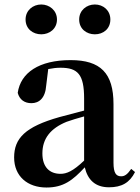

<svg xmlns="http://www.w3.org/2000/svg" viewBox="-20 -820 625 856"><path d="M164 -667C200 -667 234 -691 234 -733C234 -774 200 -800 164 -800C127 -800 94 -774 94 -733C94 -691 127 -667 164 -667ZM403 -667C440 -667 472 -691 472 -733C472 -774 440 -800 403 -800C366 -800 333 -774 333 -733C333 -691 366 -667 403 -667ZM466 15C522 15 558 -5 582 -53L565 -67C547 -41 535 -34 520 -34C498 -34 486 -48 486 -95V-356C486 -494 428 -552 295 -552C154 -552 72 -496 59 -406C67 -376 89 -360 120 -360C154 -360 182 -382 186 -439L195 -512C215 -516 232 -518 250 -518C327 -518 355 -488 355 -381V-327L245 -298C93 -255 43 -204 43 -118C43 -34 103 16 187 16C263 16 304 -16 358 -74C371 -18 405 15 466 15ZM355 -104C306 -57 277 -45 250 -45C201 -45 169 -75 169 -136C169 -203 206 -248 277 -277C297 -284 325 -293 355 -301Z"/></svg>

Font: Noto Serif CJK TC
Style: Bold
Weight: 700
Designer: Ryoko NISHIZUKA 西塚涼子 (kana & ideographs); Frank Grießhammer (Latin, Greek & Cyrillic); Wenlong ZHANG 张文龙 (bopomofo); San
Foundry: Adobe
Version: Version 2.001;hotconv 1.1.0;makeotfexe 2.6.0